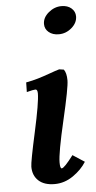

<svg xmlns="http://www.w3.org/2000/svg" viewBox="-55 -806 419 842"><g transform="rotate(-5 154.5 -384.5)"><path d="M214.4 -497.1 234.9 -494.1Q246.6 -478.5 246.6 -445.8Q246.6 -414.1 213.6 -272.9Q180.7 -131.8 180.7 -90.3Q180.7 -63.5 188 -63.5Q199.2 -63.5 239.7 -117.2L291.5 -83.5Q270.5 -49.8 232.7 -23.7Q194.8 2.4 151.4 2.4Q105.5 2.4 80.6 -20.5Q55.7 -43.5 55.7 -82Q55.7 -103.5 84 -231.9Q112.3 -360.4 112.3 -399.9Q112.3 -418 103 -418Q94.2 -418 64.5 -410.2L65.4 -452.6Q92.8 -457.5 118.4 -465.1Q144 -472.7 171.4 -482.7Q198.7 -492.7 214.4 -497.1ZM248.5 -772.5Q275.4 -772.5 292 -758.1Q308.6 -743.7 308.6 -722.2Q308.6 -693.8 283.4 -672.1Q258.3 -650.4 226.6 -650.4Q199.7 -650.4 182.6 -664.6Q165.5 -678.7 165.5 -700.7Q165.5 -729 191.4 -750.7Q217.3 -772.5 248.5 -772.5Z"/></g></svg>

Font: Flanker
Style: Bold Italic
Weight: 700
Italic angle: -12°
Designer: Flanker
Version: Version 2.000